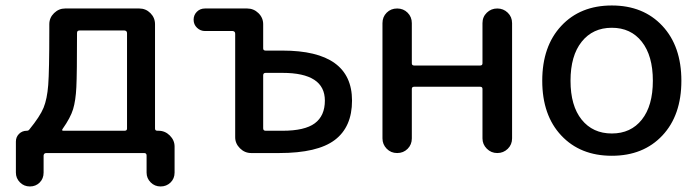

<svg xmlns="http://www.w3.org/2000/svg" viewBox="-20 -550 2505 690"><path d="M205.1 -86.9Q200.2 -80.1 208 -80.1H427.7Q436.5 -80.1 436.5 -87.9V-430.7Q436.5 -439.5 427.7 -440.4H265.6Q256.8 -440.4 256.8 -431.6Q256.8 -285.2 254.4 -236.8Q252 -188.5 242.7 -157.7Q233.4 -127 205.1 -86.9ZM37.1 70.3V-41Q37.1 -57.6 48.3 -68.8Q59.6 -80.1 76.2 -80.1Q82 -80.1 85 -84Q124 -131.8 136.7 -163.1Q149.4 -194.3 153.3 -244.6Q157.2 -294.9 157.2 -440.4V-462.9Q157.2 -486.3 174.3 -502.9Q191.4 -519.5 213.9 -519.5H480.5Q503.9 -519.5 520.5 -502.9Q537.1 -486.3 537.1 -462.9V-87.9Q537.1 -80.1 545.9 -80.1H549.8Q573.2 -80.1 590.3 -63Q607.4 -45.9 607.4 -23.4V70.3Q607.4 91.8 592.8 106Q578.1 120.1 557.1 120.1Q536.1 120.1 521.5 105.5Q506.8 90.8 506.8 70.3V8.8Q506.8 0 498 0H146.5Q137.7 0 136.7 8.8V70.3Q136.7 91.8 122.6 106Q108.4 120.1 87.4 120.1Q66.4 120.1 51.8 105.5Q37.1 90.8 37.1 70.3Z M925.8 -279.3V-88.9Q925.8 -80.1 934.6 -80.1H995.1Q1075.2 -80.1 1111.3 -106.9Q1147.5 -133.8 1147.5 -188.5Q1147.5 -288.1 995.1 -288.1H934.6Q925.8 -288.1 925.8 -279.3ZM716.8 -438.5Q700.2 -438.5 688 -450.2Q675.8 -461.9 675.8 -479Q675.8 -496.1 687.5 -507.8Q699.2 -519.5 716.8 -519.5H868.2Q891.6 -519.5 908.7 -502.9Q925.8 -486.3 925.8 -462.9V-376Q925.8 -368.2 934.6 -368.2H995.1Q1245.1 -368.2 1245.1 -188.5Q1245.1 -93.8 1183.1 -46.9Q1121.1 0 983.4 0H882.8Q859.4 0 842.3 -17.1Q825.2 -34.2 825.2 -56.6V-428.7Q825.2 -437.5 816.4 -438.5Z M1354.5 -52.7V-466.8Q1354.5 -489.3 1369.6 -504.4Q1384.8 -519.5 1407.2 -519.5Q1429.7 -519.5 1444.8 -504.4Q1460 -489.3 1460 -466.8V-322.3Q1460 -314.5 1468.8 -314.5H1705.1Q1713.9 -314.5 1713.9 -322.3V-466.8Q1713.9 -489.3 1729.5 -504.4Q1745.1 -519.5 1767.1 -519.5Q1789.1 -519.5 1804.7 -504.4Q1820.3 -489.3 1820.3 -466.8V-52.7Q1820.3 -30.3 1804.7 -15.1Q1789.1 0 1767.1 0Q1745.1 0 1729.5 -15.6Q1713.9 -31.2 1713.9 -52.7V-230.5Q1713.9 -238.3 1705.1 -238.3H1468.8Q1460 -238.3 1460 -230.5V-52.7Q1460 -30.3 1444.8 -15.1Q1429.7 0 1407.2 0Q1384.8 0 1369.6 -15.6Q1354.5 -31.2 1354.5 -52.7Z M2286.6 -399.9Q2247.1 -450.2 2178.7 -450.2Q2110.4 -450.2 2070.3 -399.9Q2030.3 -349.6 2030.3 -259.8Q2030.3 -169.9 2070.3 -120.1Q2110.4 -70.3 2178.7 -70.3Q2247.1 -70.3 2286.6 -120.1Q2326.2 -169.9 2326.2 -259.8Q2326.2 -349.6 2286.6 -399.9ZM2360.4 -63Q2292 9.8 2178.7 9.8Q2065.4 9.8 1997.1 -63Q1928.7 -135.7 1928.7 -259.8Q1928.7 -383.8 1997.1 -457Q2065.4 -530.3 2178.7 -530.3Q2292 -530.3 2360.4 -457Q2428.7 -383.8 2428.7 -259.8Q2428.7 -135.7 2360.4 -63Z"/></svg>

Font: Rounded Mgen+ 2p medium
Style: Regular
Weight: 500
Designer: [Source Han Sans]
Ryoko NISHIZUKA  (kana & ideographs); Paul D. Hunt (Latin, Greek & Cyrillic); Wenlong ZHANG  (bopomofo
Version: Version 1.059.20150602